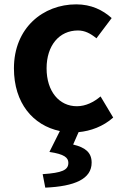

<svg xmlns="http://www.w3.org/2000/svg" viewBox="-20 -594 567 882"><path d="M188 268C324 262 401 228 401 153C401 106 371 83 316 70L341 13C396 8 454 -13 500 -54L442 -151C411 -125 374 -106 333 -106C252 -106 194 -174 194 -280C194 -385 252 -454 338 -454C369 -454 395 -441 423 -418L493 -511C452 -548 399 -574 330 -574C178 -574 44 -466 44 -280C44 -120 132 -18 255 8L207 104C275 114 294 130 294 154C294 187 266 200 176 206Z"/></svg>

Font: Noto Sans CJK SC
Style: Bold
Weight: 700
Designer: Ryoko NISHIZUKA 西塚涼子 (kana, bopomofo & ideographs); Paul D. Hunt (Latin, Greek & Cyrillic); Sandoll Communications 산돌커뮤니
Foundry: Adobe
Version: Version 2.004;hotconv 1.0.118;makeotfexe 2.5.65603